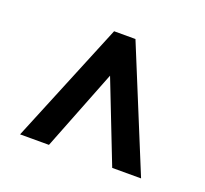

<svg xmlns="http://www.w3.org/2000/svg" viewBox="-74 -797 565 528"><g transform="rotate(20 209.0 -533.5)"><path d="M300.8 -356 208.5 -592.3 115.7 -356H31.2L177.2 -710.9H231.9H239.7L385.3 -356Z"/></g></svg>

Font: Heebo
Style: Regular
Weight: 400
Designer: Oded Ezer
Foundry: Meir Sadan
Version: Version 2.001; ttfautohint (v1.5.14-ce02) -l 8 -r 50 -G 200 